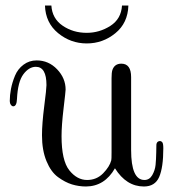

<svg xmlns="http://www.w3.org/2000/svg" viewBox="-20 -659 623 690"><path d="M15.1 -295.9Q15.1 -316.9 19.5 -339.8Q23.9 -362.8 33.9 -387Q43.9 -411.1 64.5 -426.5Q85 -441.9 111.8 -441.9Q154.8 -441.9 185.3 -409.9Q215.8 -377.9 215.8 -336.9Q215.8 -331.1 208.5 -269.5Q201.2 -208 201.2 -169.9Q201.2 -82 229 -47.1Q256.8 -12.2 293 -12.2Q327.1 -12.2 350.6 -36.1Q374 -60.1 379.9 -83Q380.9 -85.9 380.9 -111.8V-377.9Q380.9 -397.9 383.8 -407.2Q391.6 -430.2 416 -430.2Q451.2 -430.2 451.2 -381.8V-120.1Q451.2 -12.2 499 -12.2Q517.1 -12.2 527.1 -29.5Q537.1 -46.9 539.1 -66.4Q541 -85.9 541.5 -111.1Q542 -136.2 542 -139.2Q543 -148.9 550.5 -151.4Q558.1 -153.8 563 -147.9Q566.9 -144 566.9 -126Q566.9 -57.1 552 -22.9Q537.1 11.2 497.1 11.2Q434.1 11.2 393.1 -54.2Q356 10.7 289.1 11.2Q263.2 11.2 238.5 3.7Q213.9 -3.9 188.5 -22.5Q163.1 -41 147 -80.1Q130.9 -119.1 130.9 -172.9Q130.9 -213.9 138.9 -276.9Q147 -339.8 147 -353Q147 -418.9 108.9 -418.9Q84 -418.9 64 -392.1Q43.9 -365.2 41 -303.2Q40 -277.3 27.8 -276.9Q22.9 -276.9 19 -282.5Q15.1 -288.1 15.1 -295.9ZM141.6 -639.2H164.6Q167.5 -592.3 205.1 -566.7Q242.7 -541 291.5 -541Q337.4 -541 376.5 -565.9Q415.5 -590.8 418.5 -639.2H441.4Q439.5 -576.2 394.5 -539.6Q349.6 -502.9 291.7 -502.9Q233.9 -502.9 188.7 -540Q143.6 -577.1 141.6 -639.2Z"/></svg>

Font: CMU Serif Upright Italic
Style: UprightItalic
Weight: 500
Version: Version 0.7.0